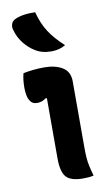

<svg xmlns="http://www.w3.org/2000/svg" viewBox="-92 -861 533 914"><g transform="rotate(-10 175.0 -404.5)"><path d="M130 -111V-401L124 -402Q115 -395 104.5 -391Q94 -387 80 -387Q33 -387 33 -470Q33 -508 41 -538Q67 -543 91 -545.5Q115 -548 143 -548Q196 -548 230.5 -527Q265 -506 265 -459V-137Q265 -111 266.5 -90.5Q268 -70 272.5 -49Q277 -28 285 0Q272 3 259.5 4Q247 5 233 5Q176 5 153 -19.5Q130 -44 130 -111ZM146 -814Q161 -757 187 -717Q213 -677 259 -635Q229 -617 191 -617Q144 -617 112 -638Q84 -655 61 -684Q38 -713 28 -751Q24 -765 28.5 -778Q33 -791 46 -798Q83 -816 146 -814Z"/></g></svg>

Font: Recursive Sn Csl St
Style: Bold
Weight: 700
Version: Version 1.079;hotconv 1.0.112;makeotfexe 2.5.65598; ttfautoh